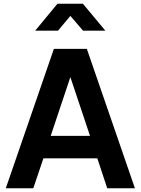

<svg xmlns="http://www.w3.org/2000/svg" viewBox="-20 -1006 752 1026"><path d="M11 0H158L212 -160H500L553 0H701L444 -745H268ZM251 -280 356 -594 461 -280ZM168 -842H290L356 -921L424 -842H543L423 -986H287Z"/></svg>

Font: Plus Jakarta Sans
Style: Bold
Weight: 700
Designer: Gumpita Rahayu
Foundry: Tokotype
Version: Version 2.004; ttfautohint (v1.8.3)